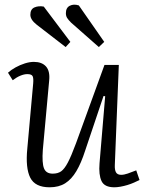

<svg xmlns="http://www.w3.org/2000/svg" viewBox="-20 -782 624 816"><path d="M14 -473Q27 -485 46 -495.5Q65 -506 85.5 -512.5Q106 -519 124 -519Q158 -519 175.5 -499.5Q193 -480 189 -440L162 -145Q158 -89 167 -66.5Q176 -44 204 -44Q226 -44 240 -54Q254 -64 268.5 -91.5Q283 -119 303 -173L424 -506H485L468 -81Q467 -60 473 -49.5Q479 -39 495 -39Q507 -39 523 -44.5Q539 -50 559 -58L573 -17Q563 -12 549.5 -6Q536 0 521 4.5Q506 9 491.5 11.5Q477 14 466 14Q424 14 411.5 -12.5Q399 -39 403 -88L427 -373L420 -374L342 -142Q325 -89 304.5 -54.5Q284 -20 257 -3Q230 14 191 14Q129 14 108.5 -27Q88 -68 96 -150L121 -427Q123 -450 118.5 -458.5Q114 -467 96 -467Q83 -467 67 -460.5Q51 -454 34 -441ZM282 -686Q271 -697 265.5 -705.5Q260 -714 260 -726Q260 -749 276.5 -757.5Q293 -766 315 -759L423 -604L400 -582ZM136 -677Q122 -688 115.5 -698.5Q109 -709 109 -719Q109 -743 126.5 -750.5Q144 -758 166 -754L279 -604L259 -582Z"/></svg>

Font: Literata Light
Style: Italic
Weight: 300
Italic angle: -2°
Designer: Latin by Veronika Burian and Jose Scaglione. Greek by Irene Vlachou. Cyrillic by Vera Evstafieva
Foundry: TypeTogether
Version: Version 3.103;gftools[0.9.29]